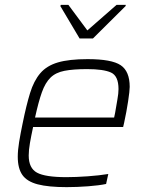

<svg xmlns="http://www.w3.org/2000/svg" viewBox="-20 -761 604 789"><path d="M254 8Q179 8 135 -3.5Q91 -15 72 -42Q53 -69 53 -117Q53 -143 58.5 -177Q64 -211 73 -254Q88 -328 103.5 -378.5Q119 -429 145.5 -460Q172 -491 218 -504.5Q264 -518 340 -518Q439 -518 476 -493Q513 -468 513 -404Q513 -388 506.5 -345Q500 -302 490 -256L486 -239H116Q108 -202 103 -173Q98 -144 98 -122Q98 -70 132 -51.5Q166 -33 253 -33Q292 -33 340.5 -36.5Q389 -40 425 -46L416 -5Q388 1 342.5 4.5Q297 8 254 8ZM124 -278H449L453 -297Q458 -328 462.5 -352.5Q467 -377 467 -395Q467 -449 436 -463Q405 -477 338 -477Q281 -477 245 -470Q209 -463 187.5 -442Q166 -421 152 -381.5Q138 -342 124 -278ZM307 -603 228 -736 230 -741H261L339 -636L459 -741H497L496 -736L362 -603Z"/></svg>

Font: Saira ExtraLight
Style: Italic
Weight: 200
Italic angle: -12°
Designer: Hector Gatti with collaboration of the Omnibus-Type team
Foundry: Omnibus-Type
Version: Version 1.100; ttfautohint (v1.8.3)